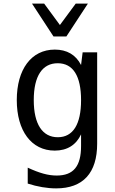

<svg xmlns="http://www.w3.org/2000/svg" viewBox="-20 -837 642 1072"><path d="M278.8 -633.3H350.6L470.7 -816.9H402.8L314.5 -697.3L226.6 -816.9H158.7ZM293.5 214.8C443.8 214.8 522.5 128.9 522.5 -35.2V-544.9H441.4L432.6 -474.1C402.8 -531.7 353 -560.1 286.1 -560.1C154.8 -560.1 73.7 -449.7 73.7 -278.3C73.7 -106.4 155.3 3.9 285.6 3.9C356 3.9 405.3 -28.3 432.6 -86.9V-22C432.6 90.8 390.6 143.1 296.4 143.1C248.5 143.1 200.2 129.4 134.8 99.1V188C189 205.6 244.1 214.8 293.5 214.8ZM302.7 -70.8C217.3 -70.8 168.5 -143.1 168.5 -278.3C168.5 -413.1 216.8 -483.9 302.2 -483.9C388.2 -483.9 432.6 -412.6 432.6 -277.8C432.6 -143.6 388.2 -70.8 302.7 -70.8Z"/></svg>

Font: Hack
Style: Regular
Weight: 400
Monospace: yes
Designer: Christopher Simpkins
Foundry: Christopher Simpkins
Version: Version 2.010